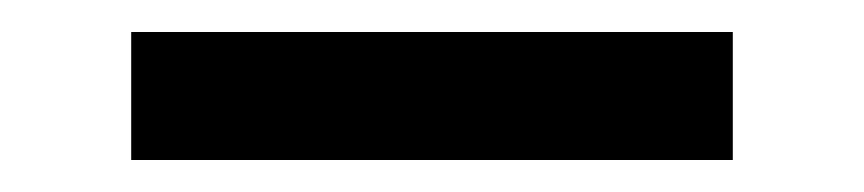

<svg xmlns="http://www.w3.org/2000/svg" viewBox="-20 -400 540 120"><path d="M438 -300H62V-380H438Z"/></svg>

Font: Iosevka SS04 Medium
Style: Regular
Weight: 500
Monospace: yes
Designer: Belleve Invis
Foundry: Belleve Invis
Version: Version 19.0.0; ttfautohint (v1.8.4)